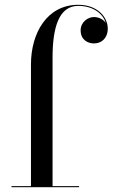

<svg xmlns="http://www.w3.org/2000/svg" viewBox="-20 -780 469 800"><path d="M28 -4.5V0H309.5V-4.5H199V-540C199 -667 226 -755.5 306 -755.5C367 -755.5 409 -724 420.5 -684.5C410.5 -700 390 -709 371.5 -709C346.5 -709 316 -688.5 316 -653.5C316 -613.5 346.5 -599 371.5 -599C402 -599 429 -620 429 -661C429 -708 387 -760 306 -760C176 -760 109 -642.5 109 -511.5V-4.5Z"/></svg>

Font: Bodoni* 36pt
Style: Regular
Weight: 400
Version: Version 2.3